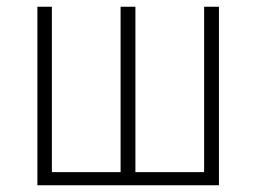

<svg xmlns="http://www.w3.org/2000/svg" viewBox="-20 -550 760 570"><path d="M91 0H630V-530H586V-39H382V-530H338V-39H134V-530H91Z"/></svg>

Font: Iosevka Sparkle Extralight
Style: Regular
Weight: 200
Designer: Belleve Invis
Foundry: Belleve Invis
Version: Version 4.5.0; ttfautohint (v1.8.3)